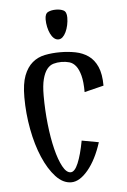

<svg xmlns="http://www.w3.org/2000/svg" viewBox="-52 -749 530 803"><g transform="rotate(-5 212.5 -347.5)"><path d="M50 0ZM303 -356Q303 -399 296 -425.5Q289 -452 277.5 -466.5Q266 -481 250.5 -485.5Q235 -490 217 -490Q199 -490 183.5 -485.5Q168 -481 156.5 -466.5Q145 -452 138 -425.5Q131 -399 131 -356Q131 -295 137.5 -236Q144 -177 155.5 -130.5Q167 -84 182.5 -55.5Q198 -27 216 -27Q233 -27 247.5 -61.5Q262 -96 273 -155L344 -142Q321 -70 285.5 -27.5Q250 15 215 15Q180 15 150 -17.5Q120 -50 97.5 -102.5Q75 -155 62.5 -221.5Q50 -288 50 -356Q50 -413 63 -447Q76 -481 98.5 -500Q121 -519 151 -525Q181 -531 215 -531Q249 -531 279.5 -525Q310 -519 333.5 -502.5Q357 -486 370.5 -455.5Q384 -425 384 -376ZM213 -585Q203 -585 194.5 -592.5Q186 -600 180 -612.5Q174 -625 170.5 -641Q167 -657 167 -673Q167 -697 180.5 -703.5Q194 -710 213 -710Q232 -710 245 -703.5Q258 -697 258 -673Q258 -657 254.5 -641Q251 -625 245 -612.5Q239 -600 231 -592.5Q223 -585 213 -585Z"/></g></svg>

Font: Combo
Style: Regular
Weight: 400
Designer: Eduardo Rodriguez Tunni
Foundry: Eduardo Rodriguez Tunni
Version: Version 1.001